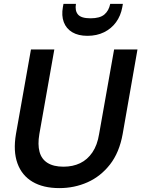

<svg xmlns="http://www.w3.org/2000/svg" viewBox="-20 -954 726 986"><path d="M285 12Q202 12 147 -20.5Q92 -53 69.5 -115.5Q47 -178 62 -266L139 -700H259L182 -265Q173 -212 183 -174.5Q193 -137 224 -117.5Q255 -98 306 -98Q354 -98 391.5 -116Q429 -134 454.5 -171.5Q480 -209 489 -266L566 -700H686L610 -266Q593 -171 545 -109.5Q497 -48 429.5 -18Q362 12 285 12ZM429 -770Q382 -770 351 -788.5Q320 -807 307.5 -840.5Q295 -874 303 -918L306 -934H370Q364 -899 380.5 -879.5Q397 -860 445 -860Q493 -860 516 -879.5Q539 -899 546 -934H611L608 -917Q600 -873 576 -840Q552 -807 514.5 -788.5Q477 -770 429 -770Z"/></svg>

Font: DM Sans 28pt SemiBold
Style: Italic
Weight: 600
Italic angle: -10°
Version: Version 4.004;gftools[0.9.30]